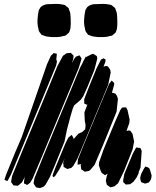

<svg xmlns="http://www.w3.org/2000/svg" viewBox="-20 -965 798 985"><path d="M383 -614 194 -159 147 -48 135 -28 126 -21 119 -16 112 -20 103 -24V-32L106 -53L109 -61L93 -30L77 -16L71 -12L60 -13L49 -14L44 -21L37 -31L38 -40L42 -62L91 -182L234 -527L274 -625L303 -679L322 -692L335 -693L343 -694L351 -686L357 -680V-670L350 -641L359 -661L369 -674L379 -678L388 -681L394 -672L398 -666L396 -655ZM257 -602 80 -175 36 -69 22 -43 18 -36 11 -39 3 -42 5 -50 11 -68 57 -181 92 -263 193 -554 221 -635 241 -679 256 -693 263 -691 271 -690V-682L269 -661L268 -658L270 -659L272 -648L268 -629ZM464 -606 429 -520 407 -471 394 -453 360 -424 352 -404 341 -366 324 -302 311 -239 265 -126 236 -57 214 -18 205 -8 193 -3 185 0 174 -2 165 -4 159 -13 153 -22V-30L157 -51L207 -175L349 -517L391 -618L404 -643L408 -652L421 -676V-672L448 -686L458 -689L468 -683L477 -677L479 -664ZM535 -530 395 -193 376 -149 356 -114 346 -104 333 -100 325 -98 306 -109V-115L304 -130L308 -141L313 -153L284 -95L263 -62L255 -56L249 -62L253 -75L265 -107L316 -230L330 -258L339 -266L348 -273L353 -264L358 -254L355 -248L382 -279L402 -288L412 -297L417 -302L418 -310L419 -324L415 -345L413 -388L429 -431L426 -427L419 -431L412 -434V-440V-456L434 -513L476 -616L498 -659L511 -666L522 -659L520 -646L511 -623L524 -627L534 -624L545 -608L548 -593ZM578 -392 509 -222 481 -156 465 -119 444 -94 436 -88 420 -85 415 -84 404 -92 397 -96 396 -102 394 -117 396 -123 383 -121 378 -120V-126L380 -148L410 -223L514 -474L540 -535L553 -552L566 -539L565 -528L555 -492L554 -489H559L573 -484L580 -473L585 -458ZM660 -198 616 -87 586 -25 569 -10 555 -6 546 -4 535 -12 528 -17 526 -25 523 -38 527 -59 532 -74 519 -66 509 -73 502 -78 497 -87 487 -117 488 -131 511 -197 572 -344 597 -400 606 -413 615 -414H627L634 -401L645 -351L643 -333L629 -293L641 -296L649 -294L660 -278L668 -239ZM687 -67 680 -53 670 -40 665 -33 648 -20 634 -19 626 -18 618 -25 612 -31V-41L618 -73L661 -176L675 -202L680 -209L688 -207L700 -206L707 -191L701 -106L691 -81L692 -79ZM755 -46 744 -29 724 -23 711 -28 704 -31 701 -41 699 -52 704 -72 719 -101 726 -111 737 -107 745 -103 750 -92 758 -64ZM418 -913Q421 -917 423.5 -922Q426 -927 429 -930Q432 -933 437.5 -936Q443 -939 447 -940Q454 -943 462.5 -943.5Q471 -944 478 -944Q493 -945 509 -945Q525 -945 539 -942Q542 -941 546 -940.5Q550 -940 553 -938Q555 -937 557 -935Q559 -933 561 -931Q563 -930 565.5 -928Q568 -926 570 -924Q571 -923 572 -920.5Q573 -918 573 -916Q579 -904 580 -893Q581 -881 581.5 -870Q582 -859 582 -847Q582 -840 581.5 -832.5Q581 -825 580 -818Q579 -814 577 -807.5Q575 -801 573 -798Q571 -796 568.5 -794Q566 -792 565 -791Q563 -789 560.5 -787Q558 -785 556 -783Q553 -782 549.5 -781Q546 -780 543 -780Q529 -775 513 -775Q497 -775 482 -775Q471 -776 460.5 -777.5Q450 -779 440 -784Q438 -784 435.5 -785Q433 -786 432 -787Q430 -788 429 -790Q428 -792 427 -794Q425 -796 422.5 -799Q420 -802 419 -805Q418 -808 417 -811.5Q416 -815 416 -818Q410 -840 411.5 -865Q413 -890 418 -913ZM179 -913Q182 -917 184.5 -922Q187 -927 190 -930Q193 -933 198.5 -936Q204 -939 208 -940Q215 -943 223.5 -943.5Q232 -944 239 -944Q254 -945 270 -945Q286 -945 300 -942Q303 -941 307 -940.5Q311 -940 314 -938Q316 -937 318 -935Q320 -933 322 -931Q324 -930 326.5 -928Q329 -926 331 -924Q332 -923 333 -920.5Q334 -918 334 -916Q340 -904 341 -893Q342 -881 342.5 -870Q343 -859 343 -847Q343 -840 342.5 -832.5Q342 -825 341 -818Q340 -814 338 -807.5Q336 -801 334 -798Q332 -796 329.5 -794Q327 -792 326 -791Q324 -789 321.5 -787Q319 -785 317 -783Q314 -782 310.5 -781Q307 -780 304 -780Q290 -775 274 -775Q258 -775 243 -775Q232 -776 221.5 -777.5Q211 -779 201 -784Q199 -784 196.5 -785Q194 -786 193 -787Q191 -788 190 -790Q189 -792 188 -794Q186 -796 183.5 -799Q181 -802 180 -805Q179 -808 178 -811.5Q177 -815 177 -818Q171 -840 172.5 -865Q174 -890 179 -913Z"/></svg>

Font: Rubik Marker Hatch
Style: Regular
Weight: 400
Designer: Hubert and Fischer, NaN
Foundry: Hubert & Fischer, NaN
Version: Version 2.200